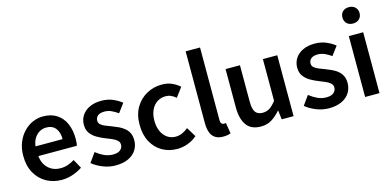

<svg xmlns="http://www.w3.org/2000/svg" viewBox="-74 -1239 3447 1690"><g transform="rotate(-15 1650.0 -393.5)"><path d="M320 14Q243 14 181 -21Q119 -56 82.5 -121Q46 -186 46 -277Q46 -345 67.5 -398.5Q89 -452 125.5 -490.5Q162 -529 207.5 -549Q253 -569 302 -569Q377 -569 428 -535.5Q479 -502 505 -442.5Q531 -383 531 -305Q531 -286 529.5 -269.5Q528 -253 525 -242H174Q179 -193 201 -159Q223 -125 257.5 -106.5Q292 -88 337 -88Q372 -88 403 -98.5Q434 -109 465 -128L510 -46Q471 -20 422 -3Q373 14 320 14ZM172 -331H419Q419 -394 390 -430.5Q361 -467 304 -467Q273 -467 245 -451.5Q217 -436 197.5 -406Q178 -376 172 -331Z M811 14Q754 14 698 -8Q642 -30 601 -64L661 -148Q698 -119 735 -102Q772 -85 814 -85Q859 -85 881 -104Q903 -123 903 -152Q903 -175 885.5 -190.5Q868 -206 840.5 -218Q813 -230 784 -241Q748 -255 713 -275Q678 -295 655 -326Q632 -357 632 -403Q632 -451 656.5 -488.5Q681 -526 726.5 -547.5Q772 -569 834 -569Q892 -569 938.5 -549Q985 -529 1018 -502L958 -422Q929 -443 899 -456.5Q869 -470 837 -470Q795 -470 775 -452.5Q755 -435 755 -409Q755 -387 770.5 -373Q786 -359 812 -348.5Q838 -338 868 -327Q897 -316 925 -303Q953 -290 976 -271Q999 -252 1012.5 -225Q1026 -198 1026 -159Q1026 -111 1001.5 -71.5Q977 -32 929 -9Q881 14 811 14Z M1374 14Q1298 14 1237.5 -20.5Q1177 -55 1141.5 -120.5Q1106 -186 1106 -277Q1106 -370 1145 -435Q1184 -500 1247.5 -534.5Q1311 -569 1385 -569Q1437 -569 1477 -551Q1517 -533 1547 -506L1484 -422Q1462 -441 1440 -451Q1418 -461 1392 -461Q1348 -461 1313.5 -438.5Q1279 -416 1260 -374.5Q1241 -333 1241 -277Q1241 -222 1260 -180.5Q1279 -139 1312 -116.5Q1345 -94 1387 -94Q1420 -94 1449 -107.5Q1478 -121 1502 -141L1555 -54Q1516 -20 1468.5 -3Q1421 14 1374 14Z M1791 14Q1745 14 1717 -5.5Q1689 -25 1677 -60.5Q1665 -96 1665 -143V-797H1796V-137Q1796 -113 1805 -103.5Q1814 -94 1824 -94Q1828 -94 1832 -94.5Q1836 -95 1844 -96L1860 2Q1848 7 1831.5 10.5Q1815 14 1791 14Z M2136 14Q2046 14 2005 -44Q1964 -102 1964 -207V-555H2095V-223Q2095 -156 2115.5 -127.5Q2136 -99 2181 -99Q2217 -99 2245 -117Q2273 -135 2304 -175V-555H2435V0H2327L2317 -82H2314Q2277 -39 2235 -12.5Q2193 14 2136 14Z M2755 14Q2698 14 2642 -8Q2586 -30 2545 -64L2605 -148Q2642 -119 2679 -102Q2716 -85 2758 -85Q2803 -85 2825 -104Q2847 -123 2847 -152Q2847 -175 2829.5 -190.5Q2812 -206 2784.5 -218Q2757 -230 2728 -241Q2692 -255 2657 -275Q2622 -295 2599 -326Q2576 -357 2576 -403Q2576 -451 2600.5 -488.5Q2625 -526 2670.5 -547.5Q2716 -569 2778 -569Q2836 -569 2882.5 -549Q2929 -529 2962 -502L2902 -422Q2873 -443 2843 -456.5Q2813 -470 2781 -470Q2739 -470 2719 -452.5Q2699 -435 2699 -409Q2699 -387 2714.5 -373Q2730 -359 2756 -348.5Q2782 -338 2812 -327Q2841 -316 2869 -303Q2897 -290 2920 -271Q2943 -252 2956.5 -225Q2970 -198 2970 -159Q2970 -111 2945.5 -71.5Q2921 -32 2873 -9Q2825 14 2755 14Z M3087 0V-555H3218V0ZM3153 -652Q3117 -652 3096 -672.5Q3075 -693 3075 -727Q3075 -760 3096 -780.5Q3117 -801 3153 -801Q3187 -801 3209 -780.5Q3231 -760 3231 -727Q3231 -693 3209 -672.5Q3187 -652 3153 -652Z"/></g></svg>

Font: Noto Sans KR SemiBold
Style: Regular
Weight: 600
Designer: Ryoko NISHIZUKA  (kana, bopomofo & ideographs); Paul D. Hunt (Latin, Greek & Cyrillic); Sandoll Communications , Soo-you
Foundry: Adobe
Version: Version 2.004-H2;hotconv 1.0.118;makeotfexe 2.5.65603